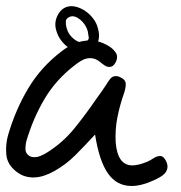

<svg xmlns="http://www.w3.org/2000/svg" viewBox="-20 -618 602 638"><path d="M6.8 -168.9Q31.2 -252.9 73.7 -324.2Q116.2 -395.5 185.5 -448.2Q207 -464.8 230 -474.1Q252.9 -483.4 277.3 -483.4Q293 -483.4 308.1 -479.5Q323.2 -475.6 339.8 -465.8Q355.5 -457 364.7 -442.9Q374 -428.7 363.3 -409.2Q355.5 -395.5 343.8 -395.5Q335.9 -395.5 328.1 -400.4Q320.3 -405.3 312.5 -412.1Q296.9 -424.8 280.3 -424.8Q265.6 -424.8 252.4 -417.5Q239.3 -410.2 228.5 -401.4Q166 -353.5 127.9 -289.1Q89.8 -224.6 67.4 -148.4Q64.5 -136.7 64.5 -123Q64.5 -109.4 75.2 -101.6Q82 -95.7 94.7 -95.7Q104.5 -95.7 113.8 -99.6Q123 -103.5 131.8 -108.4Q186.5 -141.6 225.6 -189.5Q264.6 -237.3 299.8 -289.1Q307.6 -299.8 315.9 -311.5Q324.2 -323.2 332 -335Q338.9 -346.7 346.2 -356Q353.5 -365.2 365.2 -365.2Q373 -365.2 379.9 -361.3Q398.4 -352.5 397.9 -337.9Q397.5 -323.2 391.6 -306.6Q377.9 -267.6 370.1 -228Q362.3 -188.5 364.3 -146.5Q370.1 -68.4 419.9 -68.4Q439.5 -68.4 470.7 -81.1Q480.5 -85.9 491.2 -92.8Q502 -99.6 511.7 -99.6Q524.4 -99.6 532.2 -82Q538.1 -69.3 536.1 -59.1Q534.2 -48.8 527.3 -41.5Q520.5 -34.2 510.7 -28.8Q501 -23.4 490.2 -18.6Q450.2 0 417 0Q368.2 0 338.9 -41.5Q309.6 -83 295.9 -170.9Q261.7 -133.8 230.5 -102.5Q199.2 -71.3 161.1 -49.8Q143.6 -40 126 -34.2Q108.4 -28.3 89.8 -28.3Q76.2 -28.3 62 -32.7Q47.9 -37.1 34.2 -47.9Q3.9 -71.3 1 -104.5Q-2 -137.7 6.8 -168.9ZM259.8 -478.5Q276.4 -483.4 274.9 -493.7Q273.4 -503.9 271.5 -514.6Q268.6 -525.4 262.2 -535.2Q255.9 -544.9 247.1 -552.2Q238.3 -559.6 229.5 -562.5Q220.7 -565.4 212.9 -562.5Q199.2 -557.6 198.7 -546.9Q198.2 -536.1 201.2 -525.4Q207 -502.9 225.6 -488.3Q244.1 -473.6 259.8 -478.5ZM204.1 -595.7Q217.8 -599.6 233.9 -595.2Q250 -590.8 264.6 -580.6Q279.3 -570.3 290.5 -555.2Q301.8 -540 305.7 -522.5Q313.5 -494.1 303.2 -473.6Q293 -453.1 269.5 -446.3Q253.9 -442.4 237.8 -446.3Q221.7 -450.2 207.5 -460Q193.4 -469.7 182.6 -484.4Q171.9 -499 167 -516.6Q159.2 -542 170.9 -565.9Q182.6 -589.8 204.1 -595.7Z"/></svg>

Font: Scriphy
Style: Regular
Weight: 400
Designer: Ala M. Lockhart
Foundry: Ala M. Lockhart
Version: Version 1.0 2021